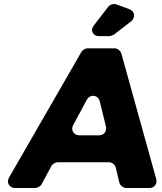

<svg xmlns="http://www.w3.org/2000/svg" viewBox="-20 -942 810 962"><path d="M550 -768 637 -835C660 -854 656 -886 628 -896L563 -920C550 -925 531 -919 523 -909L449 -813C431 -790 446 -761 475 -761H529C533 -761 547 -766 550 -768ZM560 -102 578 -27C582 -12 598 0 613 0H729C753 0 769 -21 763 -44L588 -674C584 -688 568 -700 554 -700H418C408 -700 393 -691 388 -682L25 -52C11 -27 27 0 56 0H157C167 0 183 -9 188 -18L238 -111C242 -120 258 -129 268 -129H526C541 -129 557 -117 560 -102ZM477 -264H378C349 -264 333 -291 347 -316L415 -442C431 -472 472 -467 480 -434L511 -307C516 -284 500 -264 477 -264Z"/></svg>

Font: Trueno
Style: RoundBdIt
Weight: 700
Designer: Julieta Ulanovsky, Jasper
Foundry: Julieta Ulanovsky, Cannot Into Space Fonts
Version: Version 3.001